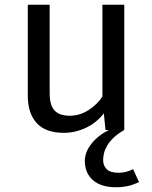

<svg xmlns="http://www.w3.org/2000/svg" viewBox="-20 -547 640 808"><path d="M189 -527V-155Q189 -104 209.5 -82Q230 -60 274 -60Q316 -60 353 -84Q390 -108 411 -141V-527H503V0Q475 16 457.5 33Q440 50 430.5 66.5Q421 83 417.5 98.5Q414 114 414 127Q414 150 429 165Q444 180 478 180Q498 180 514.5 175Q531 170 540 165L565 219Q541 231 517.5 236Q494 241 468 241Q405 241 371 211Q337 181 337 130Q337 94 364 59Q391 24 438 0H424L417 -70Q386 -30 341 -9Q296 12 249 12Q172 12 134.5 -29Q97 -70 97 -144V-527Z"/></svg>

Font: Wlorlttqgufhjawjgtejqphaquk
Style: Regular
Weight: 400
Monospace: yes
Designer: Carrois Corporate & Edenspiekermann
Foundry: Carrois Corporate GbR & Edenspiekermann AG
Version: Version 2.001